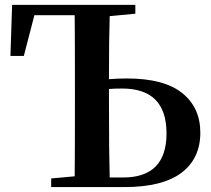

<svg xmlns="http://www.w3.org/2000/svg" viewBox="-20 -762 860 782"><path d="M426.8 -39.1H481.4Q658.2 -39.1 658.2 -218.8Q658.2 -401.4 477.5 -401.4Q441.4 -401.4 423.8 -399.4V-345.7Q423.8 -139.6 426.8 -39.1ZM531.2 -706.1 426.8 -696.3Q423.8 -605.5 423.8 -439.5Q459 -442.4 497.1 -442.4Q647.5 -442.4 721.7 -383.3Q795.9 -324.2 795.9 -221.7Q795.9 -116.2 718.8 -58.1Q641.6 0 485.4 0H188.5V-35.2L284.2 -43.9Q285.2 -143.6 285.2 -345.7V-394.5Q285.2 -600.6 284.2 -700.2H120.1L77.1 -534.2H22.5L29.3 -742.2H531.2Z"/></svg>

Font: GenYoMin TW TTF Bold
Style: Regular
Weight: 700
Version: Version 1.300